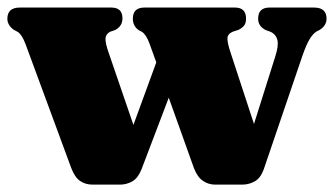

<svg xmlns="http://www.w3.org/2000/svg" viewBox="-22 -486 884 508"><path d="M295 2.5H223.5Q203.5 2.5 189.5 -7.5Q175.5 -17.5 166.5 -41.5L45.5 -369.5Q36 -394.5 25 -401.5L14 -407.5Q-2.5 -419.5 -2.5 -436.5Q-2.5 -466 30.5 -466H272.5Q302 -466 302 -437.5Q302 -416.5 282.5 -406.5L269.5 -402Q258.5 -396.5 257.2 -385Q256 -373.5 265.5 -346.5L331 -155.5L391.5 -321L374 -369.5Q365.5 -393.5 354 -401.5L344.5 -406.5Q329.5 -417.5 329.5 -436.5Q329.5 -466 360 -466H600Q629 -466 629 -436.5Q629 -425 624 -418.5Q619 -412 609 -407L593.5 -402Q580 -396 579.8 -384.2Q579.5 -372.5 588 -347L650 -158L706 -335.5Q715.5 -364.5 712 -379.8Q708.5 -395 693.5 -402L681 -406.5Q661 -416.5 661 -436.5Q661 -466 691 -466H809Q842 -466 842 -436.5Q842 -418.5 824 -407L816 -403Q806 -397 797 -382Q788 -367 778 -338L675.5 -37Q667 -14.5 651.8 -6Q636.5 2.5 618.5 2.5H548Q529 2.5 514.5 -7.8Q500 -18 491 -41.5L424.5 -227.5L352 -37Q342.5 -14 327.5 -5.8Q312.5 2.5 295 2.5Z"/></svg>

Font: Fraunces 72pt S050 Black
Style: Regular
Weight: 900
Version: Version 1.000; ttfautohint (v1.8.3)